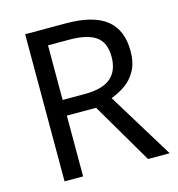

<svg xmlns="http://www.w3.org/2000/svg" viewBox="-106 -807 835 900"><g transform="rotate(-15 311.0 -357.0)"><path d="M294 -714Q427 -714 490.5 -663.5Q554 -613 554 -511Q554 -454 533 -416Q512 -378 479.5 -355.5Q447 -333 411 -320L607 0H502L329 -295H187V0H97V-714ZM289 -636H187V-371H294Q381 -371 421 -405.5Q461 -440 461 -507Q461 -577 419 -606.5Q377 -636 289 -636Z"/></g></svg>

Font: Noto Sans Ol Chiki
Style: Regular
Weight: 400
Designer: Monotype Design Team, Lewis McGuffie
Foundry: Monotype Imaging Inc.
Version: Version 2.003